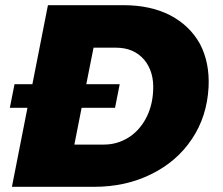

<svg xmlns="http://www.w3.org/2000/svg" viewBox="-20 -721 861 741"><path d="M637 -662C586 -688 526 -701 457 -701H165L105 -396H36L18 -305H86L26 0H343C424 0 498 -16 564 -49C629 -81 682 -126 721 -185C760 -243 781 -310 785 -385C788 -448 777 -503 752 -551C726 -598 688 -635 637 -662ZM536 -491C562 -460 574 -420 571 -370C569 -329 559 -293 542 -262C525 -231 502 -206 474 -189C446 -172 415 -163 381 -163H267L295 -305H424L442 -396H313L341 -537H427C473 -537 509 -522 536 -491Z"/></svg>

Font: Argentum Sans ExtraBold
Style: Italic
Weight: 800
Italic angle: -11.3°
Designer: Julieta Ulanovsky
Foundry: Julieta Ulanovsky
Version: Version 5.001;February 15, 2019;FontCreator 11.5.0.2425 64-b